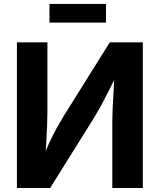

<svg xmlns="http://www.w3.org/2000/svg" viewBox="-20 -939 798 959"><path d="M693.4 0H541V-334.5Q541 -359.4 542.7 -398.2Q544.4 -437 547.4 -485.4Q550.3 -533.7 553.2 -586.4L572.8 -584.5Q543.9 -526.4 522.2 -483.4Q500.5 -440.4 481.2 -405.3Q461.9 -370.1 439.5 -334.5L230.5 0H64.5V-727.5H216.8V-377Q216.8 -348.6 215.1 -306.9Q213.4 -265.1 210.7 -219.7Q208 -174.3 204.6 -134.3L189 -138.7Q208 -187 226.6 -226.8Q245.1 -266.6 263.2 -299.1Q281.2 -331.5 297.9 -358.9L528.3 -727.5H693.4ZM509.3 -919.4V-826.2H227.1V-919.4Z"/></svg>

Font: Inter 16pt
Style: Bold
Weight: 700
Version: Version 4.001;git-66647c0bb